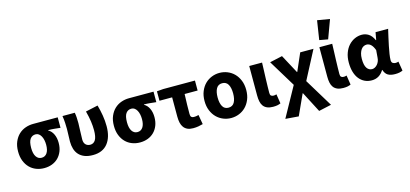

<svg xmlns="http://www.w3.org/2000/svg" viewBox="-76 -1371 4563 2139"><g transform="rotate(-15 2205.0 -302.0)"><path d="M271 12Q223 12 180 -4.5Q137 -21 105 -53.5Q73 -86 54.5 -133Q36 -180 36 -242Q36 -306 56.5 -354Q77 -402 110.5 -433.5Q144 -465 187.5 -480.5Q231 -496 278 -496H561V-375Q541 -377 523.5 -379Q506 -381 489.5 -382.5Q473 -384 456.5 -385Q440 -386 421 -386V-382Q458 -361 478 -318.5Q498 -276 498 -219Q498 -165 481 -122.5Q464 -80 434 -50Q404 -20 362.5 -4Q321 12 271 12ZM273 -107Q313 -107 335.5 -140Q358 -173 358 -234Q358 -263 352.5 -289Q347 -315 336 -334.5Q325 -354 309.5 -365.5Q294 -377 273 -377Q233 -377 210 -345.5Q187 -314 187 -242Q187 -177 210 -142Q233 -107 273 -107Z M833 12Q777 12 737.5 -3.5Q698 -19 672.5 -47Q647 -75 635 -114Q623 -153 623 -200Q623 -235 625 -271.5Q627 -308 627 -344Q627 -373 625 -414Q623 -455 616 -496H758Q763 -470 765 -439.5Q767 -409 767 -374Q767 -342 764 -289.5Q761 -237 761 -187Q761 -147 781.5 -127Q802 -107 833 -107Q873 -107 894 -142Q915 -177 915 -253Q915 -301 907.5 -355Q900 -409 882 -477L1024 -508Q1041 -448 1051.5 -385.5Q1062 -323 1062 -260Q1062 -133 1003.5 -60.5Q945 12 833 12Z M1376 12Q1328 12 1285 -4.5Q1242 -21 1210 -53.5Q1178 -86 1159.5 -133Q1141 -180 1141 -242Q1141 -306 1161.5 -354Q1182 -402 1215.5 -433.5Q1249 -465 1292.5 -480.5Q1336 -496 1383 -496H1666V-375Q1646 -377 1628.5 -379Q1611 -381 1594.5 -382.5Q1578 -384 1561.5 -385Q1545 -386 1526 -386V-382Q1563 -361 1583 -318.5Q1603 -276 1603 -219Q1603 -165 1586 -122.5Q1569 -80 1539 -50Q1509 -20 1467.5 -4Q1426 12 1376 12ZM1378 -107Q1418 -107 1440.5 -140Q1463 -173 1463 -234Q1463 -263 1457.5 -289Q1452 -315 1441 -334.5Q1430 -354 1414.5 -365.5Q1399 -377 1378 -377Q1338 -377 1315 -345.5Q1292 -314 1292 -242Q1292 -177 1315 -142Q1338 -107 1378 -107Z M1989 12Q1950 12 1923.5 0Q1897 -12 1880.5 -34.5Q1864 -57 1857 -88Q1850 -119 1850 -158V-381H1704V-490L1778 -496H2144V-381H1994Q1991 -316 1990 -256.5Q1989 -197 1989 -152Q1989 -126 1999.5 -116.5Q2010 -107 2027 -107Q2041 -107 2053.5 -108.5Q2066 -110 2083 -115L2102 -5Q2078 2 2049.5 7Q2021 12 1989 12Z M2428 12Q2381 12 2337.5 -5.5Q2294 -23 2261 -56Q2228 -89 2208 -137.5Q2188 -186 2188 -248Q2188 -310 2208 -358.5Q2228 -407 2261 -440Q2294 -473 2337.5 -490.5Q2381 -508 2428 -508Q2476 -508 2519.5 -490.5Q2563 -473 2596 -440Q2629 -407 2649 -358.5Q2669 -310 2669 -248Q2669 -186 2649 -137.5Q2629 -89 2596 -56Q2563 -23 2519.5 -5.5Q2476 12 2428 12ZM2428 -107Q2475 -107 2496.5 -145Q2518 -183 2518 -248Q2518 -313 2496.5 -351Q2475 -389 2428 -389Q2382 -389 2360.5 -351Q2339 -313 2339 -248Q2339 -183 2360.5 -145Q2382 -107 2428 -107Z M2911 12Q2870 12 2842.5 0Q2815 -12 2799 -33.5Q2783 -55 2776.5 -86Q2770 -117 2770 -155V-496H2918Q2917 -452 2915 -404.5Q2913 -357 2911.5 -310.5Q2910 -264 2909 -222Q2908 -180 2908 -149Q2908 -125 2918.5 -116Q2929 -107 2949 -107Q2955 -107 2964 -108.5Q2973 -110 2981 -113L2998 -4Q2982 3 2962.5 7.5Q2943 12 2911 12Z M3158 189 3006 177 3195 -165 3006 -476 3151 -508 3266 -294H3270L3358 -496H3511L3340 -169L3538 157L3393 189L3270 -48H3266Z M3720 12Q3679 12 3651.5 0Q3624 -12 3608 -33.5Q3592 -55 3585.5 -86Q3579 -117 3579 -155V-496H3727Q3726 -452 3724 -404.5Q3722 -357 3720.5 -310.5Q3719 -264 3718 -222Q3717 -180 3717 -149Q3717 -125 3727.5 -116Q3738 -107 3758 -107Q3764 -107 3773 -108.5Q3782 -110 3790 -113L3807 -4Q3791 3 3771.5 7.5Q3752 12 3720 12ZM3598 -573 3632 -793 3775 -769 3696 -555Z M4050 12Q4005 12 3968.5 -5.5Q3932 -23 3905.5 -56Q3879 -89 3865 -137Q3851 -185 3851 -246Q3851 -307 3869 -356Q3887 -405 3917.5 -438.5Q3948 -472 3987.5 -490Q4027 -508 4070 -508Q4112 -508 4147.5 -485.5Q4183 -463 4207 -409H4211L4227 -496H4372Q4362 -453 4351 -404.5Q4340 -356 4330.5 -309.5Q4321 -263 4314.5 -221.5Q4308 -180 4308 -152Q4308 -127 4321.5 -117Q4335 -107 4356 -107Q4371 -107 4388 -113L4406 -5Q4392 2 4370.5 7Q4349 12 4319 12Q4266 12 4235.5 -6.5Q4205 -25 4191 -70H4188Q4138 12 4050 12ZM4085 -108Q4101 -108 4117 -116.5Q4133 -125 4145.5 -139.5Q4158 -154 4166 -173.5Q4174 -193 4175 -215L4182 -301Q4151 -388 4093 -388Q4076 -388 4059.5 -380Q4043 -372 4030.5 -354.5Q4018 -337 4010 -310.5Q4002 -284 4002 -247Q4002 -175 4024.5 -141.5Q4047 -108 4085 -108Z"/></g></svg>

Font: Giro Regular
Style: Bold
Weight: 700
Designer: Paul D. Hunt
Foundry: Adobe Systems Incorporated
Version: Version 1.000;PS 1.0;hotconv 1.0.88;makeotf.lib2.5.647800